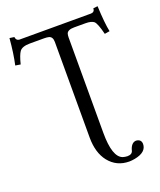

<svg xmlns="http://www.w3.org/2000/svg" viewBox="-157 -769 884 1064"><g transform="rotate(-20 285.0 -237.0)"><path d="M257.8 -565.9Q257.8 -597.2 234.9 -602.5Q224.6 -605 209 -605H125Q79.6 -605 64 -584.5Q50.3 -565.9 37.1 -513.2L6.8 -518.1Q21.5 -584 28.8 -671.9L56.2 -668Q58.6 -646.5 77.1 -645H500Q521.5 -646 522 -668L547.9 -670.9Q552.2 -569.8 563 -518.1L533.2 -513.2Q516.6 -580.1 502 -592.8Q487.3 -605 452.1 -605H386.2Q348.1 -605 340.8 -585.4Q337.9 -576.2 337.9 -563V0Q337.9 143.1 393.1 162.6Q405.3 166.5 419.9 167Q449.2 167 453.6 143.1Q454.1 141.6 454.1 141.1Q465.8 103.5 493.2 102.1Q522.9 104.5 523.9 131.8Q523.9 181.2 452.1 194.8Q435.5 197.8 419.9 198.2Q345.2 198.2 299.8 141.1Q258.3 88.4 257.8 0Z"/></g></svg>

Font: Linux Biolinum Capitals O
Style: Small Caps
Weight: 400
Designer: Philipp H. Poll
Foundry: Philipp H. Poll
Version: Version 1.0.4